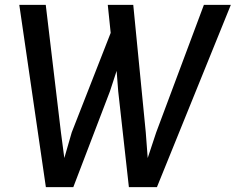

<svg xmlns="http://www.w3.org/2000/svg" viewBox="-20 -767 971 791"><path d="M169 4 59.5 -747H168.5L231 -222L245 -116L275.5 -221.5L436 -631.5L424 -747H529L580.5 -222L588.5 -116L623.5 -221.5L820 -747H931L626.5 4H511L467 -391L460.5 -475L433 -391L282 4Z"/></svg>

Font: Koeln Type Sans
Style: Italic
Weight: 400
Italic angle: -7.5°
Designer: Eben Sorkin
Foundry: Eben Sorkin
Version: Version 2.001